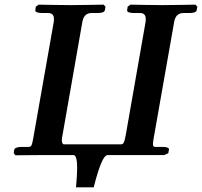

<svg xmlns="http://www.w3.org/2000/svg" viewBox="-20 -667 869 826"><path d="M729 -571C733 -596 745 -611 769 -611H795C813 -611 825 -615 826 -623L829 -638L821 -647C821 -647 714 -645 679 -645C640 -645 541 -647 541 -647L529 -638L527 -623C525 -615 539 -611 555 -611H581C599 -611 607 -603 607 -585C607 -582 607 -577 606 -571L521 -86C515 -55 512 -46 500 -46H256C249 -46 246 -53 246 -64C246 -70 247 -78 249 -86L334 -571C338 -596 350 -611 374 -611H400C418 -611 430 -615 431 -623L434 -638L426 -647C426 -647 319 -645 284 -645C245 -645 146 -647 146 -647L134 -638L132 -623C130 -615 144 -611 160 -611H186C204 -611 212 -603 212 -585C212 -582 212 -577 211 -571L123 -72C117 -38 114 -35 102 -35H73C54 -35 42 -30 41 -22L39 -8L46 1L174 0H296C306 0 312 17 312 56C312 77 310 104 307 139H383C408 42 426 1 443 0H517H569H687L704 -8L707 -24C708 -31 696 -35 681 -35H650C642 -35 638 -37 638 -46C638 -52 639 -60 641 -72Z"/></svg>

Font: Linux Libertine O
Style: Bold Italic
Weight: 700
Italic angle: -11.5°
Designer: Philipp H. Poll
Foundry: Philipp H. Poll
Version: Version 4.1.0